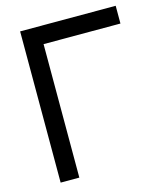

<svg xmlns="http://www.w3.org/2000/svg" viewBox="-109 -801 752 883"><g transform="rotate(-15 267.5 -360.0)"><path d="M70 0V-720H525V-635.5H159V0Z"/></g></svg>

Font: Cns Manrope Med
Style: Regular
Weight: 500
Designer: Mikhail Sharanda
Foundry: Mikhail Sharanda
Version: Version 4.504